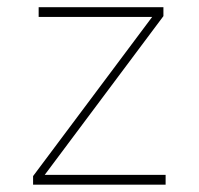

<svg xmlns="http://www.w3.org/2000/svg" viewBox="-20 -504 543 524"><path d="M432 0V-26.7H102L426 -460V-484.4H85.5V-457.7H395.2L70.3 -23.4V0Z"/></svg>

Font: Arad-FD-VF Thin
Style: Regular
Weight: 100
Designer: Mohammad Darvishi
Version: Version 1.010;September 21, 2024;FontCreator 15.0.0.2992 64-